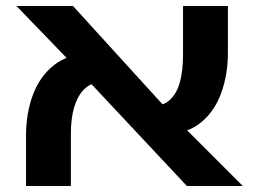

<svg xmlns="http://www.w3.org/2000/svg" viewBox="-20 -622 867 642"><path d="M605 0 233 -397 35 -602H224L570 -222L792 0ZM67 0V-168Q67 -244 90.5 -306Q114 -368 161.5 -405Q209 -442 279 -442L324 -348Q272 -348 244.5 -302Q217 -256 217 -174V0ZM537 -175 487 -267Q525 -267 548 -288Q571 -309 581.5 -347.5Q592 -386 592 -440V-602H742V-446Q742 -372 719.5 -310.5Q697 -249 651.5 -212Q606 -175 537 -175Z"/></svg>

Font: Noto Sans Hebrew
Style: Bold
Weight: 700
Designer: Monotype Design Team
Foundry: Monotype Imaging Inc.
Version: Version 2.003